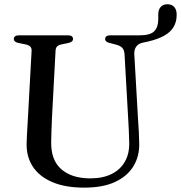

<svg xmlns="http://www.w3.org/2000/svg" viewBox="-20 -866 850 902"><path d="M583 -294.5 565 -612.5Q563.5 -631 554.5 -641Q545.5 -651 526 -656L496 -664Q474 -668.5 474 -683Q474 -691 480 -695.5Q486 -700 496.5 -700H635Q685.5 -700 704.5 -719.2Q723.5 -738.5 723.5 -775V-798Q723.5 -821 735 -833.5Q746.5 -846 766.5 -846Q787.5 -846 798.8 -833Q810 -820 810 -796.5Q810 -763 795.2 -738.8Q780.5 -714.5 750.8 -698Q721 -681.5 676 -671L650.5 -665.5Q630.5 -661.5 620 -647Q609.5 -632.5 611 -610L629 -297Q631 -271 632.2 -246Q633.5 -221 634 -194.5Q636 -134.5 608 -87Q580 -39.5 522.2 -12Q464.5 15.5 376 15.5Q286.5 15.5 225.8 -10.5Q165 -36.5 134.5 -82.8Q104 -129 105 -191Q105 -206 106.5 -229.5Q108 -253 109.2 -277.2Q110.5 -301.5 111.5 -318L128.5 -628Q129 -641 121.2 -648Q113.5 -655 97 -658L67.5 -664Q45 -668.5 45 -683Q45 -691 51 -695.5Q57 -700 68 -700H300.5Q311.5 -700 317.2 -695.5Q323 -691 323 -683Q323 -675.5 317.2 -671Q311.5 -666.5 301 -664L271 -658Q256 -655 249 -648.5Q242 -642 241 -628L224.5 -319Q222.5 -282.5 221.8 -253Q221 -223.5 220.5 -201Q218.5 -114.5 267.8 -71.2Q317 -28 404.5 -28Q463 -28 504.2 -48.5Q545.5 -69 567 -107Q588.5 -145 587 -197Q586.5 -229 585.2 -252Q584 -275 583 -294.5Z"/></svg>

Font: Fraunces 28pt
Style: Regular
Weight: 400
Version: Version 1.000;[b76b70a41]